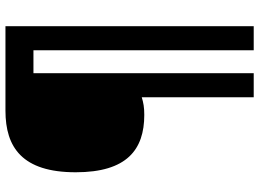

<svg xmlns="http://www.w3.org/2000/svg" viewBox="-140 -660 927 686"><g transform="rotate(-90 323.0 -316.5)"><path d="M573 127V-760H271C140 -760 51 -700 51 -509C51 -326 132 -264 256 -264C283 -264 299 -267 319 -273V127H405V-660H487V127Z"/></g></svg>

Font: Noto Sans Lao UI ExtBd
Style: Regular
Weight: 800
Designer: Monotype Design Team
Foundry: Monotype Imaging Inc.
Version: Version 2.000